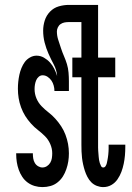

<svg xmlns="http://www.w3.org/2000/svg" viewBox="-20 -755 540 783"><path d="M153 8Q137 8 121.5 3.5Q106 -1 93 -10.5Q80 -20 71 -33.5Q62 -47 56.5 -62.5Q51 -78 48.5 -94Q46 -110 46 -127V-130H114V-128Q114 -119 115.5 -109Q117 -99 122 -90.5Q127 -82 135.5 -77Q144 -72 153 -72Q163 -72 171.5 -77.5Q180 -83 185 -91.5Q190 -100 191.5 -110Q193 -120 193 -130Q193 -149 185 -167.5Q177 -186 163.5 -199.5Q150 -213 135 -224.5Q120 -236 106.5 -251Q93 -266 83 -282Q73 -298 66 -317Q59 -336 56 -355Q53 -374 53 -393Q53 -408 54.5 -422Q56 -436 59 -450Q62 -464 67.5 -477.5Q73 -491 81 -502Q89 -513 102 -520.5Q115 -528 129 -528Q145 -528 159 -520Q173 -512 183.5 -500.5Q194 -489 201 -475Q208 -461 213 -445Q211 -470 199.5 -491.5Q188 -513 178 -535.5Q168 -558 162 -581.5Q156 -605 156 -630Q156 -651 162.5 -671.5Q169 -692 184 -707.5Q199 -723 219.5 -729Q240 -735 261 -735H380V-520H450V-440H380V-165Q380 -159 380 -152.5Q380 -146 380.5 -140Q381 -134 381.5 -127.5Q382 -121 382.5 -115Q383 -109 384 -102.5Q385 -96 387 -90Q389 -84 392 -78Q395 -72 401 -72Q407 -72 410.5 -77.5Q414 -83 415.5 -89Q417 -95 418 -101Q419 -107 420 -112.5Q421 -118 421.5 -124Q422 -130 422.5 -136Q423 -142 423 -148Q423 -154 423 -160V-165H491V-156Q491 -138 489.5 -121Q488 -104 484.5 -87Q481 -70 475 -54Q469 -38 459 -23.5Q449 -9 434 -0.5Q419 8 401 8Q388 8 375 3Q362 -2 352.5 -11.5Q343 -21 336.5 -33.5Q330 -46 326 -58.5Q322 -71 319 -84.5Q316 -98 314.5 -111Q313 -124 312.5 -137.5Q312 -151 312 -165V-440H275V-520H312V-665H261Q252 -665 243.5 -663.5Q235 -662 227.5 -657Q220 -652 216 -643.5Q212 -635 212 -627Q212 -609 217.5 -592.5Q223 -576 228.5 -559Q234 -542 241 -526Q248 -510 253 -493.5Q258 -477 259.5 -459Q261 -441 261 -424V-384H202Q202 -395 199 -406Q196 -417 190 -426Q184 -435 174.5 -441.5Q165 -448 154 -448Q145 -448 138 -442Q131 -436 127.5 -427.5Q124 -419 122.5 -410Q121 -401 121 -392Q121 -372 128.5 -354Q136 -336 149.5 -322Q163 -308 178 -296.5Q193 -285 206 -270.5Q219 -256 229.5 -240Q240 -224 247 -205.5Q254 -187 257.5 -168Q261 -149 261 -130Q261 -113 258.5 -97Q256 -81 250.5 -65Q245 -49 236.5 -35.5Q228 -22 215 -11.5Q202 -1 186 3.5Q170 8 153 8Z"/></svg>

Font: Iosevka SS18 Medium
Style: Regular
Weight: 500
Monospace: yes
Designer: Belleve Invis
Foundry: Belleve Invis
Version: Version 25.1.1; ttfautohint (v1.8.4)